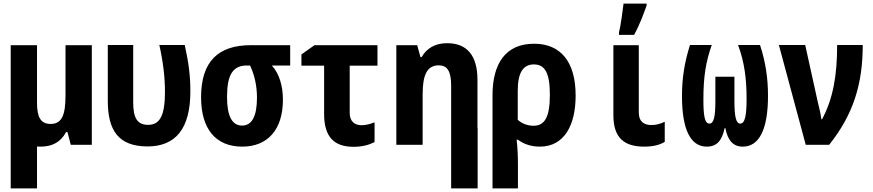

<svg xmlns="http://www.w3.org/2000/svg" viewBox="-20 -798 4810 1058"><path d="M204 10C270 10 316 -17 344 -70H352L370 0H486V-549H341V-274C341 -168 323 -115 259 -115C204 -115 184 -153 184 -231V-549H39V240H184V9C190 10 197 10 204 10Z M792 9C948 9 1029 -89 1029 -294C1029 -380 1020 -451 998 -550H858C879 -456 889 -372 889 -292C889 -161 861 -110 796 -110C735 -110 714 -150 714 -234V-550H574V-243C574 -81 631 8 792 9Z M1315 10C1455 10 1539 -84 1539 -248C1539 -323 1520 -391 1478 -437H1579V-549H1362C1182 -549 1088 -459 1088 -262C1088 -88 1168 10 1315 10ZM1314 -106C1259 -106 1231 -158 1231 -264C1231 -385 1263 -437 1339 -437H1358C1383 -384 1396 -324 1396 -260C1396 -159 1369 -106 1314 -106Z M1929 11C1976 11 2015 0 2044 -15V-124C2019 -114 1995 -108 1972 -108C1938 -108 1907 -126 1907 -175V-436H2060V-549H1713L1641 -498V-436H1766V-170C1766 -41 1823 11 1929 11Z M2164 0H2309V-279C2309 -387 2334 -438 2398 -438C2444 -438 2466 -406 2466 -327V-93V240H2612V-93H2611V-358C2611 -494 2552 -560 2444 -560C2376 -560 2331 -531 2303 -483H2297L2279 -549H2164Z M2694 -274V240H2834V104C2834 63 2832 18 2827 -28H2834C2868 -3 2908 10 2955 10C3089 10 3152 -108 3152 -271C3152 -461 3067 -557 2923 -557C2765 -557 2694 -446 2694 -274ZM2920 -105C2888 -105 2855 -117 2833 -138V-298C2833 -398 2863 -443 2922 -443C2983 -443 3010 -396 3010 -275C3010 -152 2981 -105 2920 -105Z M3391 -620V-606H3474C3504 -659 3525 -718 3543 -767V-778H3416C3412 -745 3400 -653 3391 -620ZM3530 10C3578 10 3614 1 3643 -16V-127C3620 -116 3597 -109 3569 -109C3533 -109 3500 -124 3500 -179V-549H3360V-163C3360 -37 3421 10 3530 10Z M3875 10C3932 10 3959 -26 3973 -92H3977C3990 -24 4020 10 4073 10C4164 10 4212 -86 4212 -270C4212 -363 4200 -453 4168 -550H4047C4083 -454 4094 -360 4094 -254C4094 -161 4085 -117 4059 -117C4035 -117 4027 -158 4027 -242V-375H3922V-242C3922 -157 3914 -117 3889 -117C3863 -117 3856 -161 3856 -249C3856 -376 3869 -456 3902 -550H3782C3751 -451 3738 -366 3738 -269C3738 -86 3784 10 3875 10Z M4420 0H4549C4683 -168 4734 -336 4734 -550H4593C4593 -383 4571 -255 4510 -141H4506C4503 -167 4495 -202 4487 -233L4417 -550H4272Z"/></svg>

Font: Noto Sans Mono Condensed ExtraBold
Style: Regular
Weight: 800
Width: 3
Designer: Monotype Design Team
Foundry: Monotype Imaging Inc.
Version: Version 2.014